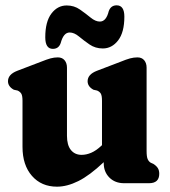

<svg xmlns="http://www.w3.org/2000/svg" viewBox="-20 -688 638 721"><path d="M64.5 -136.5V-309.5Q64.5 -329 59.8 -336.5Q55 -344 46 -348L32 -351Q10 -363 10 -383Q10 -408.5 44.5 -422L133.5 -456Q156 -465 169.8 -468.8Q183.5 -472.5 197 -472.5Q213.5 -472.5 222.5 -461.8Q231.5 -451 231.5 -434V-178Q231.5 -143 246.2 -124.8Q261 -106.5 286.5 -106.5Q304 -106.5 322.2 -114.2Q340.5 -122 360 -140L363 -143V-309.5Q363 -329 358.5 -336.5Q354 -344 344.5 -348L331 -351Q309 -363 309 -383Q309 -408.5 343.5 -422L432.5 -456Q454.5 -465 468.5 -468.8Q482.5 -472.5 496 -472.5Q512.5 -472.5 521.5 -461.8Q530.5 -451 530.5 -434V-121.5Q530.5 -99.5 534.5 -90.5Q538.5 -81.5 546 -77L556 -72.5Q567 -65.5 572.5 -57Q578 -48.5 578 -35.5Q578 0 539.5 0H446Q412 0 390.8 -21.2Q369.5 -42.5 369.5 -75.5V-79Q316.5 -29 274.2 -8Q232 13 194 13Q135.5 13 100 -27.5Q64.5 -68 64.5 -136.5ZM366 -506Q338 -506 316.2 -521Q294.5 -536 276.5 -551Q258.5 -566 241.5 -566Q218.5 -566 208 -526.5Q200.5 -504.5 178.5 -504.5Q150 -504.5 150 -548Q150 -606.5 173 -637Q196 -667.5 230.5 -667.5Q258.5 -667.5 280.2 -652.2Q302 -637 320.2 -622Q338.5 -607 355 -607Q379 -607 388.5 -646.5Q396.5 -668 418 -668Q447 -668 447 -625.5Q447 -566.5 423.5 -536.2Q400 -506 366 -506Z"/></svg>

Font: Fraunces 72pt SuperSoft
Style: Bold
Weight: 700
Version: Version 1.000;[0bf87f6ff]